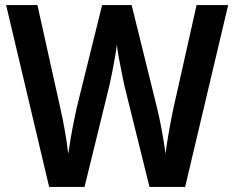

<svg xmlns="http://www.w3.org/2000/svg" viewBox="-20 -734 920 754"><path d="M876 -714 707 0H567L468 -400Q464 -420 458 -449Q452 -478 446.5 -507.5Q441 -537 439 -559Q437 -541 432 -512Q427 -483 421 -452.5Q415 -422 410 -400L312 0H173L4 -714H127L216 -313Q226 -271 235 -219Q244 -167 248 -130Q252 -157 257.5 -190Q263 -223 269.5 -254.5Q276 -286 281 -310L381 -714H497L597 -309Q606 -273 615.5 -221.5Q625 -170 630 -130Q635 -170 644 -221Q653 -272 662 -313L752 -714Z"/></svg>

Font: Noto Sans Arabic UI SmCn SmBd
Style: Regular
Weight: 600
Width: 4
Designer: Monotype Design Team, Nadine Chahine and Nizar Qandah
Foundry: Monotype Imaging Inc.
Version: Version 2.010; ttfautohint (v1.8.4.7-5d5b)